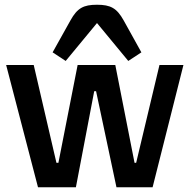

<svg xmlns="http://www.w3.org/2000/svg" viewBox="-20 -789 799 809"><path d="M140.1 0H299.8L377 -404.8H384.8L470.7 0H623L752.9 -515.1H651.9L553.7 -103H546.9L465.8 -515.1H307.1L226.1 -103H217.8L122.1 -515.1H5.9ZM256.8 -532.2 388.7 -691.9 520.5 -532.2 575.7 -568.4 501 -703.1C472.2 -754.9 445.8 -769 388.7 -769C331.5 -769 305.7 -754.9 276.9 -703.1L201.7 -568.4Z"/></svg>

Font: Doppio One
Style: Regular
Weight: 400
Designer: Szymon Celej
Foundry: Sorkin Type Co
Version: Version 1.002